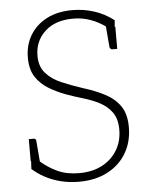

<svg xmlns="http://www.w3.org/2000/svg" viewBox="-52 -757 630 808"><g transform="rotate(-5 263.0 -353.0)"><path d="M249 8Q209 8 173 -1Q137 -10 107 -26Q77 -42 54 -63L56 -101L90 -93Q123 -64 162 -46Q201 -28 253 -28Q309 -28 350 -49.5Q391 -71 414 -109Q437 -147 437 -196Q437 -241 417.5 -268.5Q398 -296 366.5 -312.5Q335 -329 297.5 -340Q260 -351 224 -364Q187 -378 154 -398Q121 -418 100.5 -449.5Q80 -481 80 -531Q80 -584 105 -625.5Q130 -667 175.5 -690.5Q221 -714 284 -714Q330 -714 374.5 -700Q419 -686 458 -656L455 -625L422 -631Q390 -654 356 -666Q322 -678 284 -678Q208 -678 164.5 -637.5Q121 -597 121 -535Q121 -490 145.5 -462Q170 -434 210.5 -416.5Q251 -399 300 -383Q352 -367 392 -346Q432 -325 455 -291.5Q478 -258 478 -203Q478 -142 450.5 -94.5Q423 -47 371.5 -19.5Q320 8 249 8ZM418 -641 458 -628V-535H437Q433 -535 430 -538Q427 -541 426 -546ZM93 -83 54 -96V-189H74Q79 -189 82 -186.5Q85 -184 85 -179Z"/></g></svg>

Font: Aleo ExtraLight
Style: Regular
Weight: 250
Designer: Alessio Laiso
Foundry: Alessio Laiso
Version: Version 2.001;gftools[0.9.29]